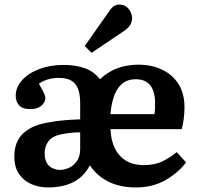

<svg xmlns="http://www.w3.org/2000/svg" viewBox="-20 -809 870 843"><path d="M191 14Q152 14 118 -0.5Q84 -15 63.5 -45Q43 -75 43 -122Q43 -188 83 -224.5Q123 -261 196 -272Q226 -278 262 -281Q298 -284 332 -285V-356Q332 -397 321.5 -421.5Q311 -446 290.5 -456.5Q270 -467 238 -467Q210 -467 186 -459Q162 -451 151 -441Q161 -424 167 -412.5Q173 -401 176 -393Q179 -385 179 -379Q179 -360 162 -345Q145 -330 113 -330Q78 -330 63.5 -347Q49 -364 49 -388Q49 -426 77 -457Q105 -488 153 -506Q201 -524 260 -524Q310 -524 351 -510Q392 -496 419 -461Q452 -493 494.5 -509Q537 -525 587 -525Q646 -525 692 -503Q738 -481 764 -439.5Q790 -398 790 -338Q790 -314 787 -289.5Q784 -265 778 -242H465Q467 -193 484.5 -157.5Q502 -122 534 -103Q566 -84 610 -84Q660 -84 695 -101.5Q730 -119 756 -141L797 -96Q764 -52 708 -19Q652 14 576 14Q506 14 455 -12Q404 -38 375 -83Q354 -45 325.5 -24Q297 -3 262.5 5.5Q228 14 191 14ZM244 -63Q262 -63 282.5 -72Q303 -81 317.5 -101.5Q332 -122 332 -155V-228Q308 -228 287.5 -225.5Q267 -223 251 -220Q208 -211 192 -188Q176 -165 176 -137Q176 -99 195.5 -81Q215 -63 244 -63ZM465 -308H658Q660 -319 660.5 -331.5Q661 -344 661 -356Q661 -408 639.5 -434.5Q618 -461 577 -461Q537 -461 513.5 -439Q490 -417 479 -382Q468 -347 465 -308ZM382 -577 352 -607 459 -759Q470 -776 481 -782.5Q492 -789 504 -789Q523 -789 535 -779.5Q547 -770 553.5 -756Q560 -742 560 -729Q560 -713 551 -698.5Q542 -684 523 -672Z"/></svg>

Font: Literata 18pt SemiBold
Style: Regular
Weight: 600
Designer: Latin by Veronika Burian and Jose Scaglione. Greek by Irene Vlachou. Cyrillic by Vera Evstafieva.
Foundry: TypeTogether
Version: Version 3.103;gftools[0.9.29]